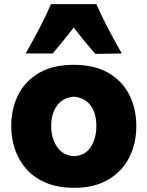

<svg xmlns="http://www.w3.org/2000/svg" viewBox="-20 -900 718 936"><path d="M342.3 15.6Q262.7 15.6 204.6 -8.8Q146.5 -33.2 108.9 -75.4Q71.3 -117.7 53 -171.9Q34.7 -226.1 34.7 -285.2Q34.7 -370.1 68.8 -437.7Q103 -505.4 170.7 -544.7Q238.3 -584 338.4 -584Q441.4 -584 509.3 -544.2Q577.1 -504.4 610.8 -436.8Q644.5 -369.1 644.5 -285.2Q644.5 -199.2 609.4 -131.1Q574.2 -63 506.8 -23.7Q439.5 15.6 342.3 15.6ZM341.3 -138.7Q395 -141.6 422.4 -183.1Q449.7 -224.6 449.7 -285.2Q449.7 -348.1 421.9 -385.7Q394 -423.3 341.3 -428.7Q286.6 -424.8 258.1 -385.5Q229.5 -346.2 229.5 -285.2Q229.5 -226.6 258.1 -184.1Q286.6 -141.6 341.3 -138.7ZM444.3 -637.2Q389.2 -700.7 339.4 -765.6Q314.9 -733.9 289.3 -702.4Q263.7 -670.9 236.8 -639.2H105Q139.2 -699.2 171.1 -759.8Q203.1 -820.3 228.5 -879.9H449.7Q475.6 -820.3 507.6 -759.8Q539.6 -699.2 573.7 -639.2Z"/></svg>

Font: Pinar DS1 ExtraBold
Style: Regular
Weight: 800
Designer: Amin Abedi
Version: Version 3.000